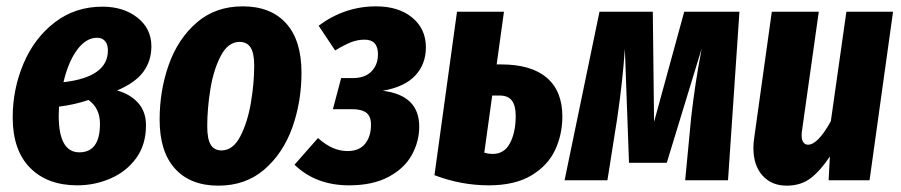

<svg xmlns="http://www.w3.org/2000/svg" viewBox="-20 -568 2840 605"><path d="M457 -422Q457 -376 431.5 -341.5Q406 -307 349 -283Q391 -271 415.5 -243.5Q440 -216 440 -173Q440 -112 409 -69.5Q378 -27 328 -5.5Q278 16 224 16Q129 16 74.5 -39.5Q20 -95 20 -198Q20 -287 54 -367.5Q88 -448 152.5 -497.5Q217 -547 303 -547Q369 -547 413 -512.5Q457 -478 457 -422ZM180 -309Q320 -325 320 -409Q320 -428 311 -438.5Q302 -449 286 -449Q251 -449 223 -411Q195 -373 180 -309ZM166 -232 165 -204Q165 -88 230 -88Q295 -88 295 -178Q295 -227 259 -253Q215 -238 166 -232Z M483 -191Q483 -283 512 -364.5Q541 -446 600 -497Q659 -548 745 -548Q833 -548 881.5 -494.5Q930 -441 930 -339Q930 -247 901 -166Q872 -85 813 -34Q754 17 668 17Q580 17 531.5 -36.5Q483 -90 483 -191ZM781 -361Q781 -401 769.5 -418.5Q758 -436 735 -436Q699 -436 676 -392.5Q653 -349 643 -287.5Q633 -226 633 -170Q633 -130 644 -112Q655 -94 678 -94Q714 -94 737 -138Q760 -182 770.5 -244Q781 -306 781 -361Z M1322 -419Q1322 -366 1288.5 -330Q1255 -294 1186 -282Q1301 -268 1301 -169Q1301 -122 1277.5 -79.5Q1254 -37 1204 -10.5Q1154 16 1080 16Q975 16 908 -49L982 -133Q1007 -111 1029.5 -101.5Q1052 -92 1075 -92Q1112 -92 1130.5 -115Q1149 -138 1149 -175Q1149 -202 1134 -213Q1119 -224 1089 -224H1029L1055 -322H1092Q1130 -322 1150.5 -343Q1171 -364 1171 -397Q1171 -443 1129 -443Q1106 -443 1085 -434.5Q1064 -426 1036 -409L984 -487Q1066 -548 1165 -548Q1236 -548 1279 -512.5Q1322 -477 1322 -419Z M1752 -201Q1752 -144 1729 -95Q1706 -46 1654 -15Q1602 16 1520 16Q1433 16 1349 -16L1420 -531H1568L1545 -365H1559Q1654 -365 1703 -323Q1752 -281 1752 -201ZM1605 -203Q1605 -235 1593 -251Q1581 -267 1554 -267H1531L1506 -87Q1519 -83 1533 -83Q1569 -83 1587 -117Q1605 -151 1605 -203Z M2274 0H2139L2158 -199Q2164 -251 2171.5 -301.5Q2179 -352 2191 -415L2081 -55H1962L1949 -414Q1942 -312 1925 -196L1894 0H1759L1869 -531H2037L2041 -184L2136 -531H2310Z M2354 -102Q2354 -119 2357 -137L2412 -531H2560L2507 -155Q2506 -150 2506 -141Q2506 -127 2511.5 -119.5Q2517 -112 2526 -112Q2557 -112 2598 -186L2647 -531H2794L2720 0H2591L2595 -75Q2566 -31 2535 -7Q2504 17 2459 17Q2411 17 2382.5 -15Q2354 -47 2354 -102Z"/></svg>

Font: Fira Sans Extra Condensed
Style: Bold Italic
Weight: 700
Width: 3
Italic angle: -8°
Designer: Carrois Corporate & Edenspiekermann AG
Foundry: Carrois Corporate GbR & Edenspiekermann AG
Version: Version 4.203